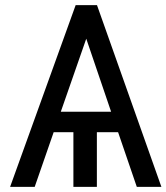

<svg xmlns="http://www.w3.org/2000/svg" viewBox="-20 -731 651 751"><path d="M441.9 -213.9H358.9V0H267.1V-213.9H189.9L115.7 0H19.5L275.9 -710.9H359.4L611.3 0H515.1ZM217.8 -293.9H414.6L317.4 -579.6Z"/></svg>

Font: Roboto-ThirdPerson-AD3FC
Style: ThirdPerson-AD3FC
Weight: 400
Designer: Google
Version: Version 2.137; 2017